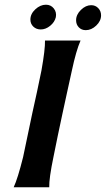

<svg xmlns="http://www.w3.org/2000/svg" viewBox="-20 -795 449 815"><path d="M344 -667Q326 -667 314.5 -679Q303 -691 303 -709Q303 -733 323.5 -753Q344 -773 367 -773Q385 -773 397 -760.5Q409 -748 409 -730Q409 -706 388.5 -686.5Q368 -667 344 -667ZM217 -722Q212 -701 193 -685.5Q174 -670 153 -670Q134 -670 121.5 -682Q109 -694 109 -712Q109 -736 130 -755.5Q151 -775 175 -775Q196 -775 208.5 -759Q221 -743 217 -722ZM171 -623H322Q303 -580 285 -495Q278 -465 265 -404Q252 -343 245 -312Q238 -281 225.5 -220Q213 -159 207 -129Q188 -38 189 0H38Q55 -36 78 -128Q78 -130 117 -314Q124 -344 137 -405Q150 -466 156 -496Q172 -586 171 -623Z"/></svg>

Font: GFS Neohellenic Rg
Style: Bold Italic
Weight: 700
Italic angle: -12°
Designer: Designed by Takis Katsoulidis and George D. Matthiopoulos.
Foundry: Designed by Takis Katsoulidis and George D. Matthiopoulos.
Version: Version 1.0